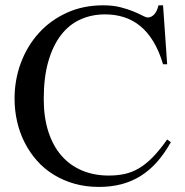

<svg xmlns="http://www.w3.org/2000/svg" viewBox="-20 -698 708 733"><path d="M632.3 -155.3Q607.9 -111.8 579.6 -79.8Q551.3 -47.9 517.6 -26.6Q483.9 -5.4 444.3 5.1Q404.8 15.6 357.9 15.6Q307.1 15.6 263.7 3.2Q220.2 -9.3 184.3 -31.5Q148.4 -53.7 120.8 -85Q93.3 -116.2 74.2 -153.6Q55.2 -190.9 45.4 -233.6Q35.6 -276.4 35.6 -321.3Q35.6 -393.6 59.8 -458.3Q84 -522.9 128.2 -571.8Q172.4 -620.6 234.9 -649.2Q297.4 -677.7 373.5 -677.7Q411.1 -677.7 439.7 -670.4Q468.3 -663.1 489 -654.5Q509.8 -646 523.4 -638.7Q537.1 -631.3 544.4 -631.3Q557.6 -631.3 568.6 -642.8Q579.6 -654.3 585 -677.7H602.5L618.2 -452.6H602.5Q587.4 -503.4 565.4 -539.6Q543.5 -575.7 515.4 -598.6Q487.3 -621.6 453.6 -632.3Q419.9 -643.1 381.3 -643.1Q330.1 -643.1 287.1 -623.8Q244.1 -604.5 213.1 -564.5Q182.1 -524.4 164.6 -463.9Q147 -403.3 147 -320.3Q147 -249.5 164.8 -194.8Q182.6 -140.1 215.3 -103Q248 -65.9 293.7 -46.9Q339.4 -27.8 395.5 -27.8Q428.2 -27.8 456.1 -33.9Q483.9 -40 510.3 -55.4Q536.6 -70.8 562.7 -97.4Q588.9 -124 618.2 -165.5Z"/></svg>

Font: GodaGr
Style: Regular
Weight: 400
Version: 1.0.0